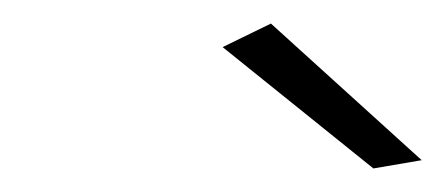

<svg xmlns="http://www.w3.org/2000/svg" viewBox="-20 -763 378 163"><path d="M210 -743 338 -627 297 -620 169 -723Z"/></svg>

Font: TypoPRO Montserrat
Style: Italic
Weight: 275
Italic angle: -11.3°
Designer: Julieta Ulanovsky
Foundry: Julieta Ulanovsky
Version: Version 6.001